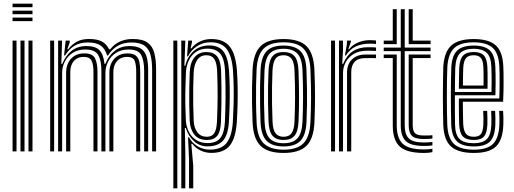

<svg xmlns="http://www.w3.org/2000/svg" viewBox="-20 -820 2782 1040"><path d="M48 -781V-800H156V-781ZM48 -705.5V-724.5H156V-705.5ZM48 -743.2V-762.2H156V-743.2ZM134.2 0V-600H156V0ZM48 0V-600H69.5V0ZM91 0V-600H112.8V0Z M804 0V-440.8Q804 -486.8 795.9 -520.1Q787.8 -553.5 763.8 -571.8Q739.8 -590 691.8 -590Q649 -590 617.5 -571.5Q586 -553 565 -519.5H560.2Q549.2 -556.8 525 -573.4Q500.8 -590 455.5 -590Q412.8 -590 383.2 -572Q353.8 -554 332.2 -519.5H327L335.8 -600H357.5L357.8 -591.2L344.5 -553.2H349.2Q370.2 -580.2 396.8 -594.5Q423.2 -608.8 462 -608.8Q505.8 -608.8 530.9 -595.8Q556 -582.8 571 -553.2H577Q599.2 -581.5 630.1 -595.1Q661 -608.8 698.5 -608.8Q752.2 -608.8 779.5 -588.9Q806.8 -569 816.1 -532.1Q825.5 -495.2 825.5 -444.8V0ZM251.8 0V-600H273.2V0ZM338.2 0V-427Q338.2 -456.8 349.8 -480.1Q361.2 -503.5 383.1 -517.1Q405 -530.8 436.5 -530.8Q481 -530.8 494.5 -504.5Q508 -478.2 508 -432.5V0H486.2V-431.2Q486.2 -470 476.1 -490.9Q466 -511.8 433.2 -511.8Q410 -511.8 393.9 -501.4Q377.8 -491 369.2 -472.5Q360.8 -454 360.8 -429V0ZM294.8 0V-600H316.2L312.2 -474H317.2Q335.8 -519.8 368.5 -545.2Q401.2 -570.8 449.2 -570.5Q497.8 -570.2 519.2 -547.6Q540.8 -525 546 -474H550.5Q568.8 -519.8 602.4 -545.4Q636 -571 684.2 -570.5Q724.5 -570.2 745.6 -555.1Q766.8 -540 774.6 -511Q782.5 -482 782.5 -439.2V0H760.8V-436.5Q760.8 -492 745 -521.9Q729.2 -551.8 676.5 -551.8Q635.8 -551.8 607.8 -533.2Q579.8 -514.8 565.4 -485.8Q551 -456.8 551 -425.2V0H529.2V-436.5Q529.2 -492 512 -521.9Q494.8 -551.8 441.5 -551.8Q401 -551.8 373 -533.2Q345 -514.8 330.8 -485.8Q316.5 -456.8 316.5 -425.2V0ZM572.5 0V-427Q572.5 -456.8 584.1 -480.1Q595.8 -503.5 617.9 -517.1Q640 -530.8 671.2 -530.8Q701 -530.8 715.6 -518.8Q730.2 -506.8 734.9 -484.8Q739.5 -462.8 739.5 -432.5V0H717.8V-431.2Q717.8 -469.2 709.5 -490.5Q701.2 -511.8 668.2 -511.8Q645 -511.8 628.4 -501.4Q611.8 -491 602.9 -472.5Q594 -454 594 -429V0Z M1004 200V43.5L998.5 -76.2H1003.8Q1020.5 -45 1050.8 -27.2Q1081 -9.5 1116.5 -9.5Q1178.8 -9.5 1207.4 -45.8Q1236 -82 1241.2 -159Q1244.2 -210 1245.4 -255.9Q1246.5 -301.8 1245.8 -346.2Q1245 -390.8 1242 -438Q1236.2 -516.2 1208.4 -553.6Q1180.5 -591 1119.8 -591Q1079.5 -591 1047.4 -569.8Q1015.2 -548.5 998.2 -514.8H993.2L999.5 -600H1020V-592.2L1012.5 -557.8H1017Q1035 -582 1063.1 -595.2Q1091.2 -608.5 1124.5 -608.5Q1192.5 -608.5 1224.6 -567.5Q1256.8 -526.5 1263.5 -437.8Q1266.5 -392.8 1267.2 -347.6Q1268 -302.5 1266.9 -256.1Q1265.8 -209.8 1262.8 -160Q1257 -72 1225 -31.9Q1193 8.2 1124.5 8.2Q1093.8 8.2 1066.5 -4.6Q1039.2 -17.5 1021.5 -41.2H1016.2L1026.8 78.8V200ZM919 200V-600H940.5V200ZM962 200V-600H983.8L978.8 -463.8L983.5 -463.5Q994.2 -511.5 1028.1 -542.6Q1062 -573.8 1114 -573.8Q1165 -573.8 1190.1 -541.5Q1215.2 -509.2 1220.5 -437.8Q1223.5 -391.8 1224.2 -347.4Q1225 -303 1223.9 -257Q1222.8 -211 1219.8 -159.2Q1215.5 -90 1188.9 -59.2Q1162.2 -28.5 1107.8 -27.2Q1063 -26.2 1031.8 -54.4Q1000.5 -82.5 986.2 -126.5H981.2L983.8 4.8V200ZM1104.2 -45Q1152.8 -45 1174 -73.1Q1195.2 -101.2 1198.2 -159.2Q1201.2 -225.5 1201.8 -293.6Q1202.2 -361.8 1199 -436.8Q1196 -500 1173.5 -528.2Q1151 -556.5 1103.2 -556.5Q1066.8 -556.5 1041.6 -539Q1016.5 -521.5 1002.9 -492.9Q989.2 -464.2 987.2 -430.2Q985 -379.5 984.1 -333.1Q983.2 -286.8 984 -245Q984.8 -203.2 986.8 -166Q989 -132.8 1003.2 -105.2Q1017.5 -77.8 1042.9 -61.4Q1068.2 -45 1104.2 -45ZM1101.2 -61.8Q1056.2 -61.8 1033.1 -90.4Q1010 -119 1007.5 -165.8Q1005.8 -208.2 1005.1 -252Q1004.5 -295.8 1005.2 -340.4Q1006 -385 1007.8 -430.5Q1010.2 -482.2 1033.9 -510.1Q1057.5 -538 1097.8 -538Q1137 -538 1156.1 -514.6Q1175.2 -491.2 1177.5 -437.5Q1179.2 -392 1179.6 -347.2Q1180 -302.5 1179.4 -256.2Q1178.8 -210 1176.8 -160Q1175 -107.8 1157 -84.8Q1139 -61.8 1101.2 -61.8ZM1101 -79.2Q1128 -79.2 1140.6 -98.6Q1153.2 -118 1155.2 -160.8Q1158.5 -235.2 1158.8 -300.2Q1159 -365.2 1156 -437.5Q1154 -480.2 1140.5 -500.5Q1127 -520.8 1097.8 -520.8Q1065.5 -520.8 1048.5 -495.8Q1031.5 -470.8 1029.2 -430Q1027.2 -389.2 1026.5 -344.8Q1025.8 -300.2 1026.5 -254.9Q1027.2 -209.5 1029.2 -165.2Q1031.2 -126.8 1049.2 -103Q1067.2 -79.2 1101 -79.2Z M1516 8.5Q1430.8 8.5 1391.5 -30Q1352.2 -68.5 1348.2 -156.5Q1346 -210.2 1345.2 -257.8Q1344.5 -305.2 1345.2 -351Q1346 -396.8 1348.2 -444.2Q1352.8 -532 1391.8 -570.2Q1430.8 -608.5 1516 -608.5Q1602 -608.5 1640.5 -569.6Q1679 -530.8 1683 -443.8Q1686.5 -362.5 1686.4 -294.5Q1686.2 -226.5 1683.2 -156.2Q1678.8 -67.5 1639.4 -29.5Q1600 8.5 1516 8.5ZM1516 -9.2Q1589.5 -9.2 1623.5 -43.5Q1657.5 -77.8 1661.5 -157.2Q1664.8 -227 1664.9 -293.2Q1665 -359.5 1661.5 -442.8Q1658 -520.2 1624.9 -555.5Q1591.8 -590.8 1516 -590.8Q1441.2 -590.8 1407.4 -556Q1373.5 -521.2 1369.8 -442Q1367.8 -399.8 1367 -355.5Q1366.2 -311.2 1366.9 -262.2Q1367.5 -213.2 1370 -156.5Q1373.8 -74.5 1409.8 -41.9Q1445.8 -9.2 1516 -9.2ZM1516 -26.8Q1454.8 -26.8 1424.6 -56.6Q1394.5 -86.5 1391.2 -159.5Q1389.5 -206.5 1388.8 -254.1Q1388 -301.8 1388.6 -348.8Q1389.2 -395.8 1391.2 -440.2Q1394.8 -511.2 1423.5 -542.2Q1452.2 -573.2 1516 -573.2Q1576.2 -573.2 1606.5 -544Q1636.8 -514.8 1639.8 -443Q1642 -390.2 1642.8 -342.8Q1643.5 -295.2 1642.9 -250.2Q1642.2 -205.2 1640.2 -160.2Q1636.8 -87.8 1607.5 -57.2Q1578.2 -26.8 1516 -26.8ZM1516 -44.2Q1567 -44.2 1591.2 -70.9Q1615.5 -97.5 1618.5 -160.8Q1621.2 -219.5 1621.5 -289.8Q1621.8 -360 1618.5 -439.8Q1615.8 -503.5 1591 -529.6Q1566.2 -555.8 1516 -555.8Q1464.8 -555.8 1440.4 -529.2Q1416 -502.8 1412.8 -439.5Q1411.2 -400.8 1410.4 -356.5Q1409.5 -312.2 1410.1 -263.1Q1410.8 -214 1413 -160.2Q1415.8 -95.8 1441 -70Q1466.2 -44.2 1516 -44.2ZM1516 -61.8Q1476.8 -61.8 1456.9 -84Q1437 -106.2 1434.5 -161Q1432.5 -210.2 1431.9 -256.1Q1431.2 -302 1431.9 -347.1Q1432.5 -392.2 1434.5 -438.5Q1437 -492.2 1456.1 -515.2Q1475.2 -538.2 1516 -538.2Q1554.5 -538.2 1574.5 -516.5Q1594.5 -494.8 1596.8 -439.2Q1599.8 -365.5 1599.9 -296Q1600 -226.5 1597 -161.8Q1594.5 -107.5 1575.2 -84.6Q1556 -61.8 1516 -61.8ZM1516 -79.2Q1546.2 -79.2 1559.9 -99.2Q1573.5 -119.2 1575.2 -162.8Q1578 -223.8 1578.2 -290.6Q1578.5 -357.5 1575.2 -438.2Q1573.5 -482 1559.5 -501.4Q1545.5 -520.8 1516 -520.8Q1485.2 -520.8 1471.8 -500.8Q1458.2 -480.8 1456 -437.5Q1454.2 -392.5 1453.5 -349.2Q1452.8 -306 1453.5 -260.4Q1454.2 -214.8 1456.2 -161.8Q1458 -116.8 1472.6 -98Q1487.2 -79.2 1516 -79.2Z M1816.2 0V-600H1837.8L1838 -548L1833.8 -474H1838.8Q1857.5 -520 1891 -542.1Q1924.5 -564.2 1972.2 -564.2Q1984.5 -564.2 1997.4 -563.9Q2010.2 -563.5 2016.8 -562.8V-544Q2009.5 -544.5 1995.4 -544.9Q1981.2 -545.2 1968.2 -545.2Q1925.2 -545.2 1896.1 -527.8Q1867 -510.2 1852.5 -482.8Q1838 -455.2 1838 -425.2V0ZM1773.2 0V-600H1794.8V0ZM1859.8 0V-427Q1859.8 -472.2 1886.8 -498.4Q1913.8 -524.5 1958.8 -524.5Q1973.5 -524.5 1988.4 -524.5Q2003.2 -524.5 2016.8 -524.5V-505.2Q2003.5 -505.5 1988 -505.4Q1972.5 -505.2 1958.8 -505.2Q1919.2 -505.2 1900.9 -485.1Q1882.5 -465 1882.5 -429V0ZM1848.5 -519.5 1859.2 -583V-600H1881L1881.2 -595.8L1866.8 -553.2H1870.8Q1888 -576.5 1918.8 -589.5Q1949.5 -602.5 1982 -602.5Q1989.5 -602.5 1998.5 -602Q2007.5 -601.5 2016.8 -600.8V-581.8Q2009 -582.8 2000.8 -583.1Q1992.5 -583.5 1983.2 -583.5Q1940.5 -583.5 1908 -568.8Q1875.5 -554 1853.8 -519.5Z M2276 -29.5Q2205 -29.5 2177.9 -56Q2150.8 -82.5 2150.8 -141.2V-543.2H2058.5V-562.2H2150.8V-770H2172.2V-562.2H2312.2V-543.2H2172.2V-141.2Q2172.2 -91.5 2194.8 -69.9Q2217.2 -48.2 2276 -48.2Q2287.2 -48.2 2298.6 -48.9Q2310 -49.5 2322.2 -50.8V-32.5Q2312.2 -30.8 2300.9 -30.1Q2289.5 -29.5 2276 -29.5ZM2276 8.5Q2183.5 8.5 2145.5 -26.2Q2107.5 -61 2107.5 -141.2V-505.5H2058.5V-524.5H2129V-141.2Q2129 -72.2 2161.4 -41.4Q2193.8 -10.5 2276 -10.5Q2289.8 -10.5 2301.4 -11.4Q2313 -12.2 2322.2 -14.2V4Q2304.5 8.5 2276 8.5ZM2276 -67Q2229 -67 2211.4 -84.1Q2193.8 -101.2 2193.8 -141.2V-524.5H2312.2V-505.5H2215.5V-141.2Q2215.5 -111 2228.1 -98.5Q2240.8 -86 2276 -86Q2294.2 -86 2305.6 -86.4Q2317 -86.8 2322.2 -87.5V-69.5Q2314.2 -68.5 2303 -67.8Q2291.8 -67 2276 -67ZM2058.5 -581V-600H2107.5V-770H2129V-581ZM2193.8 -581V-770H2215.5V-600H2312.2V-581Z M2547 8.5Q2462.5 8.5 2423.8 -25.9Q2385 -60.2 2381.2 -141Q2380.2 -169 2379.6 -210.6Q2379 -252.2 2379 -298.1Q2379 -344 2379.6 -386Q2380.2 -428 2381.2 -457Q2385.8 -539 2424.8 -573.8Q2463.8 -608.5 2545.8 -608.5Q2627 -608.5 2664.9 -574.8Q2702.8 -541 2706.2 -461Q2707 -444 2707.4 -422.2Q2707.8 -400.5 2707.8 -375.5Q2707.8 -350.5 2707.2 -323.5Q2706.8 -296.5 2705.2 -269H2487Q2487.2 -246.8 2487.5 -224.8Q2487.8 -202.8 2488.1 -183.4Q2488.5 -164 2489 -149.2Q2491 -111.8 2503.8 -95.5Q2516.5 -79.2 2547 -79.2Q2574 -79.2 2585.2 -94.1Q2596.5 -109 2598.2 -146.2Q2599 -158 2598.8 -176.9Q2598.5 -195.8 2597.2 -219.5H2619Q2620 -195.8 2620.2 -176.9Q2620.5 -158 2620 -145.2Q2618 -99.2 2601.4 -80.5Q2584.8 -61.8 2547 -61.8Q2505.5 -61.8 2487.2 -81.1Q2469 -100.5 2467.2 -147Q2466.8 -163.8 2466.2 -187Q2465.8 -210.2 2465.6 -236.1Q2465.5 -262 2465.5 -286.5H2684.5Q2685.5 -310.2 2685.9 -334.2Q2686.2 -358.2 2686.2 -381Q2686.2 -403.8 2685.9 -423.9Q2685.5 -444 2684.8 -460Q2681.2 -532 2648.2 -561.4Q2615.2 -590.8 2545.8 -590.8Q2473.5 -590.8 2440.2 -559.5Q2407 -528.2 2403 -455.8Q2401.8 -425.8 2401.1 -383.5Q2400.5 -341.2 2400.5 -296Q2400.5 -250.8 2401.1 -210.2Q2401.8 -169.8 2402.8 -143Q2406.2 -71.2 2439.4 -40.2Q2472.5 -9.2 2547 -9.2Q2618.2 -9.2 2649.8 -39.8Q2681.2 -70.2 2684.8 -142Q2685.2 -153 2685.2 -166Q2685.2 -179 2684.9 -192.6Q2684.5 -206.2 2683.8 -219.5H2705.2Q2706.2 -201.2 2706.8 -180.1Q2707.2 -159 2706.2 -141.2Q2702.8 -60.5 2666 -26Q2629.2 8.5 2547 8.5ZM2547 -26.8Q2484.5 -26.8 2456 -53.4Q2427.5 -80 2424.2 -143.8Q2423.2 -171.8 2422.8 -212.8Q2422.2 -253.8 2422.2 -299.1Q2422.2 -344.5 2422.8 -385.6Q2423.2 -426.8 2424.5 -454.2Q2428 -519 2456.4 -546.1Q2484.8 -573.2 2545.8 -573.2Q2604 -573.2 2632.1 -548Q2660.2 -522.8 2663 -459.5Q2664 -442.2 2664.4 -418Q2664.8 -393.8 2664.6 -364.8Q2664.5 -335.8 2663.5 -304H2444Q2443.8 -256.8 2444 -220.5Q2444.2 -184.2 2444.8 -145.5Q2445.5 -91 2468.8 -67.6Q2492 -44.2 2547 -44.2Q2593.5 -44.2 2616.1 -65.6Q2638.8 -87 2641.5 -143.2Q2642 -158.8 2641.8 -178.1Q2641.5 -197.5 2640.5 -219.5H2662Q2663 -199.2 2663.4 -179.6Q2663.8 -160 2663 -142.8Q2660.2 -79.5 2633.8 -53.1Q2607.2 -26.8 2547 -26.8ZM2444 -321.5H2642.2Q2643 -349.5 2643 -375Q2643 -400.5 2642.6 -422Q2642.2 -443.5 2641.5 -459Q2639 -514.8 2615 -535.2Q2591 -555.8 2545.8 -555.8Q2496.2 -555.8 2472.6 -532.6Q2449 -509.5 2446 -453Q2445.2 -435 2444.8 -398.5Q2444.2 -362 2444 -321.5ZM2465.5 -339.2Q2465.8 -357 2466 -376.8Q2466.2 -396.5 2466.6 -415.9Q2467 -435.2 2467.5 -451.8Q2470 -499 2488.2 -518.6Q2506.5 -538.2 2545.8 -538.2Q2584.2 -538.2 2601.1 -519.5Q2618 -500.8 2620 -457Q2620.5 -445.8 2620.9 -427.5Q2621.2 -409.2 2621.2 -386.5Q2621.2 -363.8 2620.8 -339.2ZM2487.5 -356.8H2599.2Q2599.5 -377.2 2599.5 -396.6Q2599.5 -416 2599.1 -431.6Q2598.8 -447.2 2598.2 -456.2Q2596.8 -491.5 2584.6 -506.1Q2572.5 -520.8 2545.8 -520.8Q2517 -520.8 2504 -505Q2491 -489.2 2489.2 -450.8Q2488.8 -437.8 2488.4 -423.1Q2488 -408.5 2487.8 -392.1Q2487.5 -375.8 2487.5 -356.8Z"/></svg>

Font: Big Shoulders Inline Display Thin
Style: Bold
Weight: 700
Version: Version 2.002